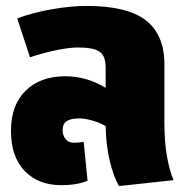

<svg xmlns="http://www.w3.org/2000/svg" viewBox="-20 -607 636 647"><path d="M191 -169Q191 -151 201 -138.5Q211 -126 228 -126Q246 -126 262 -129L275 2Q240 17 187 17Q109 17 63 -31Q17 -79 17 -166Q17 -253 66.5 -301.5Q116 -350 200 -350Q272 -350 336 -311V-379Q336 -419 315.5 -433Q295 -447 242 -447Q214 -447 170 -438Q126 -429 81 -414L38 -545Q92 -565 155.5 -576Q219 -587 272 -587Q409 -587 471.5 -538.5Q534 -490 534 -390V-193Q534 -127 543 -78Q552 -29 565 0L381 20Q362 -13 349.5 -66Q337 -119 336 -182Q316 -194 290.5 -201Q265 -208 248 -208Q219 -208 205 -199Q191 -190 191 -169Z"/></svg>

Font: FiraGO Heavy
Style: Regular
Weight: 900
Designer: bBox Type
Foundry: bBox Type GmbH
Version: Version 1.001